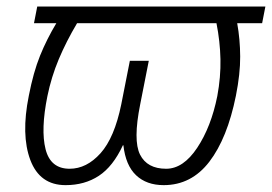

<svg xmlns="http://www.w3.org/2000/svg" viewBox="-20 -548 820 579"><path d="M770.5 -478H695.3Q704.1 -429.2 704.3 -377.4Q704.6 -325.7 691.4 -259.3Q665.5 -130.9 611.3 -60.3Q557.1 10.3 473.6 10.3Q421.9 10.3 390.4 -19.5Q358.9 -49.3 352.1 -109.9H350.6Q320.8 -45.9 278.1 -17.8Q235.4 10.3 177.7 10.3Q100.1 10.3 71.5 -65.4Q43 -141.1 66.9 -259.3Q80.6 -330.1 100.8 -380.1Q121.1 -430.2 149.9 -478H82.5L92.3 -528.3H780.3ZM635.3 -258.3Q646 -315.9 644.8 -369.6Q643.6 -423.3 632.8 -478H212.4Q179.7 -422.9 157.2 -369.4Q134.8 -315.9 123 -258.3Q102.5 -157.2 117.4 -98.1Q132.3 -39.1 189.9 -39.1Q241.2 -39.1 283.2 -85.9Q325.2 -132.8 345.7 -233.4L371.6 -364.7H428.7L402.8 -233.4Q380.9 -124.5 402.3 -81.8Q423.8 -39.1 481 -39.1Q532.7 -39.1 574.7 -102.3Q616.7 -165.5 635.3 -258.3Z"/></svg>

Font: Franko
Style: Light Italic
Weight: 300
Designer: Google
Version: Version 1.200310; 2013